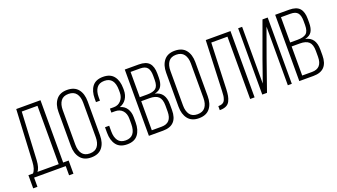

<svg xmlns="http://www.w3.org/2000/svg" viewBox="-66 -1257 3346 1905"><g transform="rotate(-20 1607.0 -304.5)"><path d="M456 97H410V0H76V97H31V-42H79Q110 -75 114 -154L142 -700H398V-42H456ZM185 -658 159 -154Q154 -72 126 -42H351V-658Z M526 -171V-529Q526 -609 564.5 -657.5Q603 -706 679 -706Q757 -706 795.5 -658Q834 -610 834 -529V-171Q834 -90 795.5 -42Q757 6 679 6Q603 6 564.5 -42.5Q526 -91 526 -171ZM572 -532V-168Q572 -107 598 -71.5Q624 -36 679 -36Q735 -36 761.5 -71.5Q788 -107 788 -168V-532Q788 -593 761.5 -628.5Q735 -664 679 -664Q624 -664 598 -628.5Q572 -593 572 -532Z M1210 -529V-511Q1210 -459 1185 -420.5Q1160 -382 1115 -367Q1162 -354 1186 -316Q1210 -278 1210 -225V-171Q1210 -90 1173 -42Q1136 6 1059 6Q982 6 945 -42Q908 -90 908 -171V-229H952V-168Q952 -108 977.5 -72Q1003 -36 1058 -36Q1164 -36 1164 -172V-226Q1164 -280 1135 -312Q1106 -344 1056 -344H1017V-386H1059Q1105 -386 1134.5 -419.5Q1164 -453 1164 -502V-528Q1164 -664 1058 -664Q1003 -664 977 -628.5Q951 -593 951 -532V-494H909V-530Q909 -611 945.5 -658.5Q982 -706 1059 -706Q1136 -706 1173 -658Q1210 -610 1210 -529Z M1288 -700H1435Q1512 -700 1545 -663Q1578 -626 1578 -551V-511Q1578 -451 1557.5 -417.5Q1537 -384 1486 -373Q1591 -352 1591 -223V-162Q1591 0 1438 0H1288ZM1334 -391H1412Q1476 -391 1504 -414.5Q1532 -438 1532 -502V-547Q1532 -604 1510 -631Q1488 -658 1434 -658H1334ZM1334 -42H1438Q1545 -42 1545 -163V-226Q1545 -293 1515 -321Q1485 -349 1421 -349H1334Z M1663 -171V-529Q1663 -609 1701.5 -657.5Q1740 -706 1816 -706Q1894 -706 1932.5 -658Q1971 -610 1971 -529V-171Q1971 -90 1932.5 -42Q1894 6 1816 6Q1740 6 1701.5 -42.5Q1663 -91 1663 -171ZM1709 -532V-168Q1709 -107 1735 -71.5Q1761 -36 1816 -36Q1872 -36 1898.5 -71.5Q1925 -107 1925 -168V-532Q1925 -593 1898.5 -628.5Q1872 -664 1816 -664Q1761 -664 1735 -628.5Q1709 -593 1709 -532Z M2357 -658H2186L2168 -171Q2166 -131 2161 -103.5Q2156 -76 2143.5 -50.5Q2131 -25 2106.5 -12.5Q2082 0 2045 1H2036V-41Q2064 -41 2082 -50.5Q2100 -60 2108 -80.5Q2116 -101 2118.5 -119.5Q2121 -138 2122 -170L2143 -700H2404V0H2357Z M2755 -619 2649 -325 2535 0H2485V-700H2527V-101L2608 -332L2742 -700H2797V0H2755Z M2876 -700H3023Q3100 -700 3133 -663Q3166 -626 3166 -551V-511Q3166 -451 3145.5 -417.5Q3125 -384 3074 -373Q3179 -352 3179 -223V-162Q3179 0 3026 0H2876ZM2922 -391H3000Q3064 -391 3092 -414.5Q3120 -438 3120 -502V-547Q3120 -604 3098 -631Q3076 -658 3022 -658H2922ZM2922 -42H3026Q3133 -42 3133 -163V-226Q3133 -293 3103 -321Q3073 -349 3009 -349H2922Z"/></g></svg>

Font: Bebas Neue Book
Style: Regular
Weight: 400
Designer: Ryoichi Tsunekawa
Foundry: Ryoichi Tsunekawa
Version: Version 001.003